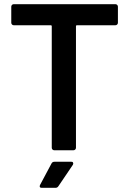

<svg xmlns="http://www.w3.org/2000/svg" viewBox="-20 -720 619 920"><path d="M533 -700Q538 -700 541.5 -696.5Q545 -693 545 -688V-611Q545 -606 541.5 -602.5Q538 -599 533 -599H349Q344 -599 344 -594V-12Q344 -7 340.5 -3.5Q337 0 332 0H240Q235 0 231.5 -3.5Q228 -7 228 -12V-594Q228 -599 223 -599H46Q41 -599 37.5 -602.5Q34 -606 34 -611V-688Q34 -693 37.5 -696.5Q41 -700 46 -700ZM180 180Q173 180 171.5 177Q170 174 170 172Q170 170 172 166L227 63Q231 55 242 55H321Q328 55 329.5 58Q331 61 331 63Q331 66 329 70L260 172Q255 180 246 180Z"/></svg>

Font: LinhAnh SemBd
Style: Regular
Weight: 600
Monospace: yes
Designer: Jeremy Tribby
Foundry: Tribby Type
Version: Version 1.408